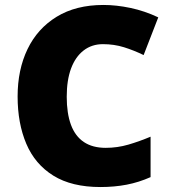

<svg xmlns="http://www.w3.org/2000/svg" viewBox="-20 -744 689 774"><path d="M395 -566Q350 -566 317 -540.5Q284 -515 266.5 -468Q249 -421 249 -354Q249 -287 266 -241Q283 -195 318 -171.5Q353 -148 406 -148Q453 -148 497.5 -161Q542 -174 587 -193V-30Q540 -9 490.5 0.5Q441 10 385 10Q269 10 195 -36Q121 -82 86 -164.5Q51 -247 51 -355Q51 -463 91 -546Q131 -629 208.5 -676.5Q286 -724 397 -724Q449 -724 506 -712Q563 -700 618 -674L559 -522Q520 -541 480 -553.5Q440 -566 395 -566Z"/></svg>

Font: Noto Sans Cham Black
Style: Regular
Weight: 900
Version: Version 2.002